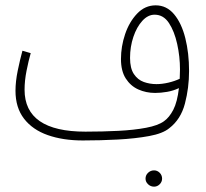

<svg xmlns="http://www.w3.org/2000/svg" viewBox="-20 -505 771 719"><path d="M290 21Q216 21 159 1Q102 -19 70 -60.5Q38 -102 38 -165Q38 -200 46.5 -241Q55 -282 64 -315L95 -306Q87 -278 79.5 -240.5Q72 -203 72 -169Q72 -12 300 -12Q364 -12 423 -15Q482 -18 527 -26.5Q572 -35 594 -51Q614 -65 629 -94Q644 -123 650 -175Q629 -165 605.5 -161Q582 -157 561 -157Q527 -157 498 -170Q469 -183 451 -211Q433 -239 433 -284Q433 -331 448.5 -377Q464 -423 493.5 -454Q523 -485 563 -485Q604 -485 632 -451.5Q660 -418 674 -362Q688 -306 688 -239Q688 -176 672.5 -117Q657 -58 614 -25Q590 -5 538.5 4.5Q487 14 421.5 17.5Q356 21 290 21ZM467 -288Q467 -249 481.5 -227.5Q496 -206 518.5 -198Q541 -190 566 -190Q587 -190 610.5 -195.5Q634 -201 653 -210Q654 -226 654 -245Q654 -293 643.5 -340.5Q633 -388 612.5 -419Q592 -450 559 -450Q534 -450 513 -427Q492 -404 479.5 -367Q467 -330 467 -288ZM557 194Q544 194 534.5 185Q525 176 525 164Q525 151 534.5 142Q544 133 557 133Q569 133 578 142Q587 151 587 164Q587 176 578 185Q569 194 557 194Z"/></svg>

Font: Noto Sans Arabic ExtCond ExtLt
Style: Regular
Weight: 200
Width: 2
Designer: Monotype Design Team, Nadine Chahine, Nizar Qandah and Khaled Hosny
Foundry: Monotype Imaging Inc.
Version: Version 2.012; ttfautohint (v1.8.4.7-5d5b)